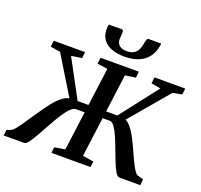

<svg xmlns="http://www.w3.org/2000/svg" viewBox="-189 -1163 1405 1344"><g transform="rotate(20 513.5 -491.0)"><path d="M-28.5 0 -22.5 -43 10.5 -55.5Q21 -60.5 35.2 -77.8Q49.5 -95 67.5 -120.8Q85.5 -146.5 105.5 -176.5Q129.5 -212.5 155.5 -250.2Q181.5 -288 208 -321Q234.5 -354 262 -375.5Q289.5 -397 316 -401.5L142.5 -685L69 -697L75 -743H307.5L303 -697L224.5 -685L376 -403.5H457L494.5 -686L417.5 -697L423.5 -743H709L703.5 -697L625.5 -685.5L588.5 -403.5H672L890 -684.5L819.5 -697L825 -743H1054.5L1048.5 -697L980.5 -684.5L736 -395.5Q755 -387 772.8 -366.5Q790.5 -346 807 -317.8Q823.5 -289.5 838.8 -257.5Q854 -225.5 868 -194Q879.5 -168 890.5 -144.8Q901.5 -121.5 912 -103.2Q922.5 -85 932 -72.8Q941.5 -60.5 949.5 -57.5L994 -45L989.5 0H833.5Q819 0 803.8 -25.2Q788.5 -50.5 772.5 -90.5Q756.5 -130.5 740 -175.2Q723.5 -220 706.2 -260Q689 -300 671.2 -325.2Q653.5 -350.5 635 -350.5H581.5L542.5 -56L624.5 -43L618.5 0H328L332.5 -43L411 -56L449.5 -346H386Q365 -346 341.2 -321Q317.5 -296 292.8 -256.5Q268 -217 243.8 -172.8Q219.5 -128.5 197.5 -89.2Q175.5 -50 157 -25Q138.5 0 125.5 0ZM494 -981.5Q502.5 -981.5 505 -974.8Q507.5 -968 507 -958.5Q507 -948.5 505.5 -934.8Q504 -921 504 -911.5Q504 -882 523.2 -865.5Q542.5 -849 579 -849Q613.5 -849 633.2 -862.5Q653 -876 662.5 -898Q672 -920 675.5 -945.5Q677.5 -959.5 682 -970.5Q686.5 -981.5 697 -981.5H788Q788 -977.5 787.8 -973.2Q787.5 -969 786 -963Q777 -911.5 749.8 -877Q722.5 -842.5 679.2 -825Q636 -807.5 577 -807.5Q521.5 -807.5 480.5 -822.8Q439.5 -838 417 -868.8Q394.5 -899.5 394.5 -945Q395 -954 395.5 -963Q396 -972 399 -981.5Z"/></g></svg>

Font: Merriweather 28pt SemiBold
Style: Italic
Weight: 600
Italic angle: -7.8°
Version: Version 2.101